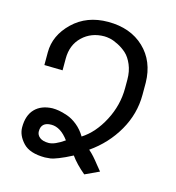

<svg xmlns="http://www.w3.org/2000/svg" viewBox="-113 -824 882 963"><g transform="rotate(15 328.0 -343.0)"><path d="M331 -653Q263 -653 217.5 -609.5Q172 -566 172 -495V-434L77 -436V-502Q77 -590 148.5 -659Q220 -728 331 -728Q447 -728 518 -660.5Q589 -593 591 -482V-419Q591 -320 540.5 -232Q490 -144 404 -84Q418 -72 431.5 -57Q445 -42 460.5 -22Q476 -2 485 8L412 42Q365 3 337 -36Q297 -15 268.5 -4Q240 7 229 8.5Q218 10 199 11Q120 11 85 -26.5Q50 -64 50 -106Q50 -168 82.5 -201.5Q115 -235 173 -237Q189 -237 207 -234Q225 -231 251.5 -222Q278 -213 304.5 -191.5Q331 -170 350 -138Q413 -178 455.5 -259Q498 -340 498 -429V-473Q498 -516 483.5 -550Q469 -584 448.5 -602.5Q428 -621 403 -633.5Q378 -646 360.5 -649.5Q343 -653 331 -653ZM189 -156Q136 -156 136 -108Q136 -89 152 -76.5Q168 -64 198 -64Q229 -64 279 -99Q237 -156 189 -156Z"/></g></svg>

Font: ColatingCofangSans
Style: Regular
Weight: 400
Foundry: GNU
Version: Version 412.227;June 27, 2022;FontCreator 11.0.0.2412 32-bit